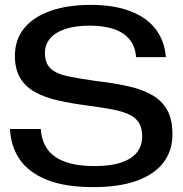

<svg xmlns="http://www.w3.org/2000/svg" viewBox="-20 -757 748 786"><path d="M362 9Q245 9 170.5 -21.5Q96 -52 60 -105.5Q24 -159 21 -229H147Q150 -179 175 -145Q200 -111 248.5 -94Q297 -77 366 -77Q432 -77 475.5 -91.5Q519 -106 540.5 -133Q562 -160 562 -198Q562 -234 548 -255.5Q534 -277 506 -289.5Q478 -302 437.5 -309.5Q397 -317 345 -324Q275 -333 219 -345.5Q163 -358 123.5 -380Q84 -402 62.5 -438Q41 -474 41 -528Q41 -595 79 -641.5Q117 -688 187 -712.5Q257 -737 352 -737Q446 -737 513 -711.5Q580 -686 617 -638Q654 -590 659 -523H537Q534 -567 510 -596Q486 -625 444.5 -638.5Q403 -652 347 -652Q289 -652 248 -638.5Q207 -625 185.5 -600Q164 -575 164 -541Q164 -498 187 -476.5Q210 -455 257 -445Q304 -435 376 -425Q447 -417 504.5 -404Q562 -391 602.5 -368Q643 -345 664.5 -306.5Q686 -268 686 -207Q686 -140 649 -91.5Q612 -43 540 -17Q468 9 362 9Z"/></svg>

Font: Mona Sans Expanded Medium
Style: Regular
Weight: 500
Width: 7
Designer: Deni Anggara
Foundry: GitHub
Version: Version 2.000